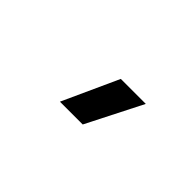

<svg xmlns="http://www.w3.org/2000/svg" viewBox="-8 -1003 602 602"><g transform="rotate(45 293.0 -702.0)"><path d="M225.6 -609.4 310.1 -794.9H420.9L326.7 -609.4Z"/></g></svg>

Font: Caskaydia Cove Medium
Style: Regular
Weight: 500
Monospace: yes
Designer: Aaron Bell
Foundry: Saja Typeworks
Version: Version 4.300; ttfautohint (v1.8.3)